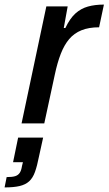

<svg xmlns="http://www.w3.org/2000/svg" viewBox="-78 -538 473 837"><path d="M16 0 124 -510H217L200 -416H207Q227 -458 251 -479.5Q275 -501 305.5 -509.5Q336 -518 375 -518L354 -419Q309 -419 277 -406Q245 -393 223.5 -367.5Q202 -342 187 -303.5Q172 -265 161 -213L115 0ZM-58 279 -49 234Q-25 234 -12 230Q1 226 8 215.5Q15 205 18 185L22 169H-21L1 62H110L92 144Q84 185 74.5 211.5Q65 238 49 252.5Q33 267 7.5 273Q-18 279 -58 279Z"/></svg>

Font: Saira SemiCondensed Medium
Style: Italic
Weight: 500
Width: 4
Italic angle: -12°
Designer: Hector Gatti with collaboration of the Omnibus-Type team
Foundry: Omnibus-Type
Version: Version 1.101